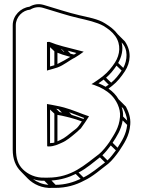

<svg xmlns="http://www.w3.org/2000/svg" viewBox="-20 -788 697 936"><path d="M57 -665C57 -705 90 -738 127 -741C147 -753 168 -756 189 -750L199 -747C254 -731 305 -713 362 -700C405 -690 451 -680 484 -662C508 -647 526 -634 542 -612C571 -571 565 -522 541 -484C524 -458 506 -436 481 -416C469 -407 453 -395 439 -386L426 -378L441 -373C473 -362 502 -345 523 -324C546 -301 569 -260 565 -218C561 -165 536 -132 513 -95C500 -76 479 -50 463 -37C393 15 331 78 213 78H199C154 80 116 62 91 37C68 14 58 -15 58 -59ZM210 -75 217 -74C244 -74 265 -85 281 -92C305 -102 328 -122 346 -137C355 -144 361 -150 365 -154L374 -162C389 -182 401 -201 414 -221C374 -234 336 -252 292 -264L272 -269C261 -272 243 -274 232 -277L209 -281ZM219 -447C232 -451 246 -454 260 -459C291 -470 318 -494 345 -507L367 -521L388 -536L357 -544C336 -550 308 -556 287 -562L253 -572C241 -576 230 -581 220 -584L209 -583V-444ZM260 -531 284 -522 318 -512C320 -512 321 -511 323 -511C303 -499 283 -487 260 -476ZM294 -535 290 -536 277 -550 281 -548ZM324 -526 310 -541C324 -537 339 -533 351 -530L352 -529L341 -522C335 -523 329 -525 324 -526ZM329 -228 317 -241C342 -232 365 -222 390 -213C389 -211 388 -210 387 -208C368 -215 349 -222 329 -228ZM282 -239 270 -242 254 -258C259 -257 262 -256 266 -255ZM224 -90V-254L245 -234V-93C240 -91 235 -91 230 -91H229C227 -91 226 -90 224 -90ZM573 -444C558 -422 543 -402 522 -385L497 -409C518 -427 533 -446 548 -468ZM581 -457 556 -481C573 -511 582 -547 573 -581C606 -548 601 -494 581 -457ZM510 -375C505 -372 500 -369 495 -365C484 -371 473 -377 460 -382C468 -387 477 -394 485 -400ZM600 -179C595 -132 574 -101 553 -68L529 -92C549 -123 571 -155 578 -201ZM600 -200 580 -220C581 -236 578 -252 573 -267L581 -259C590 -241 598 -221 600 -200ZM545 -55C533 -39 518 -19 504 -6L479 -31C493 -44 508 -63 520 -79ZM492 4C459 29 424 59 387 77L363 53C401 34 436 3 467 -21ZM373 84C339 100 298 113 251 113L231 92C276 89 315 77 349 60ZM216 113C187 111 161 100 141 85C158 91 176 94 196 93ZM509 -356C515 -360 521 -365 526 -369C553 -390 571 -414 589 -441C617 -484 622 -538 589 -586L554 -621C537 -644 516 -659 492 -674C458 -696 408 -704 366 -714C310 -727 258 -745 203 -761L193 -764C169 -771 146 -768 123 -755C81 -750 42 -712 42 -665V-59C42 -12 56 22 81 47L116 83C143 110 185 131 235 128H248C303 128 350 114 389 93C433 73 473 36 508 10C526 -5 547 -32 561 -52C584 -88 611 -124 615 -181C618 -214 606 -245 594 -268L558 -304C546 -325 529 -342 509 -356ZM379 -196C374 -188 368 -180 362 -172L355 -164C351 -160 345 -156 336 -149C317 -134 296 -115 275 -106C270 -104 265 -101 260 -99V-228C273 -226 291 -222 303 -219L323 -214C342 -209 361 -203 379 -196ZM245 -470C239 -468 231 -466 224 -464V-558L245 -538Z"/></svg>

Font: Blanket
Style: Ugh
Weight: 900
Foundry: Cannot Into Space Fonts
Version: Version 0.9